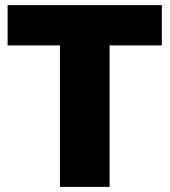

<svg xmlns="http://www.w3.org/2000/svg" viewBox="-20 -732 664 752"><path d="M409.2 0H214.8V-554.2H9.8V-711.9H613.8V-554.2H409.2Z"/></svg>

Font: Creato Display Black
Style: Regular
Weight: 900
Version: Version 1.000